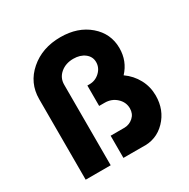

<svg xmlns="http://www.w3.org/2000/svg" viewBox="-167 -904 1043 1058"><g transform="rotate(-30 354.0 -375.0)"><path d="M549.8 -393.6Q595.7 -361.3 621.6 -313.2Q647.5 -265.1 647.5 -209Q647.5 -117.2 588.1 -55.9Q528.8 5.4 441.4 0H321.3V-141.1H410.2Q441.9 -142.1 465.3 -163.3Q488.8 -184.6 488.8 -218.8Q488.8 -258.3 458.3 -286.6Q427.7 -314.9 383.8 -314.9H348.6V-444.8H362.3Q399.9 -444.8 427.5 -470.9Q455.1 -497.1 455.1 -532.7Q455.1 -567.4 426.8 -589.4Q398.4 -611.3 355 -611.3Q305.7 -611.3 272.9 -583.5Q240.2 -555.7 240.2 -512.7V0H81.1V-512.7Q81.1 -615.2 158.7 -682.6Q236.3 -750 352.5 -750Q462.9 -750 533.9 -689Q605 -627.9 605 -535.2Q605 -452.6 549.8 -393.6Z"/></g></svg>

Font: Now
Style: Bold
Weight: 700
Designer: Alfredo Marco Pradil
Foundry: Alfredo Marco Pradil
Version: Version 1.002;PS 001.002;hotconv 1.0.88;makeotf.lib2.5.64775